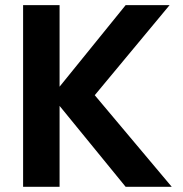

<svg xmlns="http://www.w3.org/2000/svg" viewBox="-20 -718 703 738"><path d="M68.8 0V-698.2H209V-384.8L462.9 -698.2H631.8L344.2 -352.1L640.1 0H462.9L209 -311V0Z"/></svg>

Font: PoppinsZ SemiBold
Style: Regular
Weight: 600
Designer: Ninad Kale (Devanagari), Jonny Pinhorn (Latin)
Foundry: Indian Type Foundry
Version: Version 3.002;FEAKit 1.0